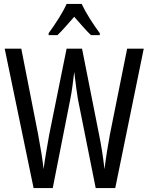

<svg xmlns="http://www.w3.org/2000/svg" viewBox="-20 -1029 759 983"><path d="M716 -780 570 -66H470L379 -521Q376 -539 371 -574.5Q366 -610 360 -661Q356 -629 351.5 -592.5Q347 -556 340 -522L250 -66H152L4 -780H89L175 -342Q185 -289 192.5 -242Q200 -195 203 -163Q209 -207 217 -253.5Q225 -300 232 -340L321 -780H400L487 -341Q495 -302 502 -258.5Q509 -215 515 -163Q521 -212 528.5 -258Q536 -304 543 -342L631 -780ZM398 -1009Q414 -975 440 -933.5Q466 -892 491 -859V-849H446Q425 -869 404 -893Q383 -917 360 -943Q337 -917 314.5 -891.5Q292 -866 274 -849H229V-859Q256 -896 281.5 -936.5Q307 -977 321 -1009Z"/></svg>

Font: Noto Sans Malayalam UI ExtraCondensed
Style: Regular
Weight: 400
Width: 2
Designer: Jelle Bosma - Monotype Design Team
Foundry: Monotype Imaging Inc.
Version: Version 2.104; ttfautohint (v1.8.4.7-5d5b)